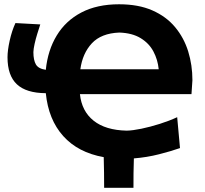

<svg xmlns="http://www.w3.org/2000/svg" viewBox="-20 -748 980 920"><path d="M479 152Q479 78 477 5Q354 -17 283 -96Q212 -175 199.5 -301.5Q106 -302 61 -344Q16 -386 16 -473.5Q16 -506.5 26.5 -553.8Q37 -601 54 -637.5L173 -631Q166.5 -611.5 158.8 -586.5Q151 -561.5 145.8 -537.8Q140.5 -514 140 -498.5Q140 -460 152 -439.2Q164 -418.5 199.5 -413.5Q209 -507.5 252 -578.2Q295 -649 370 -688.2Q445 -727.5 550.5 -727.5Q643.5 -727.5 710 -698.2Q776.5 -669 819 -618Q861.5 -567 881.8 -501.5Q902 -436 902 -363.5L897.5 -297H363Q371.5 -215 428.8 -169.5Q486 -124 587.5 -122Q615 -122.5 657.5 -131.2Q700 -140 745.8 -154.5Q791.5 -169 829 -186.5L842.5 -38.5Q800 -23.5 742 -8.8Q684 6 621.5 11Q620.5 46.5 619.8 81.5Q619 116.5 619.5 152ZM551.5 -592Q465 -588.5 420.2 -540.5Q375.5 -492.5 365 -416H740.5Q736 -462 715.2 -501.2Q694.5 -540.5 654 -565.2Q613.5 -590 551.5 -592Z"/></svg>

Font: Commissioner Flair
Style: Bold
Weight: 700
Designer: Kostas Bartsokas
Foundry: Kostas Bartsokas
Version: Version 1.000; ttfautohint (v1.8.3)